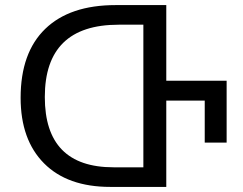

<svg xmlns="http://www.w3.org/2000/svg" viewBox="-20 -734 954 754"><path d="M633 -417H870V-174H784V-339H633V0H413Q245 0 153 -92.5Q61 -185 61 -350Q61 -527 157.5 -620.5Q254 -714 434 -714H633ZM543 -77V-637H446Q156 -637 156 -353Q156 -77 426 -77Z"/></svg>

Font: Go Noto Kurrent-Regular
Style: Regular
Weight: 400
Designer: Monotype Design Team
Foundry: Monotype Imaging Inc.
Version: Version 2.012; ttfautohint (v1.8.4.7-5d5b)